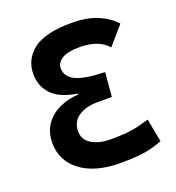

<svg xmlns="http://www.w3.org/2000/svg" viewBox="-130 -807 846 922"><g transform="rotate(-20 293.0 -346.5)"><path d="M336.9 -703.1Q416.5 -703.1 470.7 -679.9Q524.9 -656.7 557.6 -619.6L477.1 -527.3Q455.6 -553.2 419.4 -566.9Q383.3 -580.6 337.4 -580.6Q271.9 -580.6 243.4 -562.2Q214.8 -543.7 214.8 -516.6Q214.8 -472.2 259.8 -450.5Q304.7 -428.7 409.2 -425.8L398.4 -302.7H325.2Q264.6 -302.7 227.1 -276.8Q189.5 -250.8 189.5 -202.6Q189.5 -161.1 226.1 -137.2Q262.7 -113.3 326.7 -113.3Q368.2 -113.3 398.4 -115.7Q428.7 -118.2 457.3 -124.3Q485.8 -130.4 522.9 -141.6L545.4 -23.4Q513 -10.7 482.6 -3.4Q452.1 3.9 415.8 6.8Q379.4 9.8 329.1 9.8Q244.5 9.8 182.8 -15.1Q121.2 -40 87.7 -85.7Q54.2 -131.3 54.2 -192.4Q54.2 -249.5 83 -288.6Q111.8 -327.6 158.4 -347.9Q205.1 -368.2 258.3 -369.1L250 -342.8V-399.9L258.3 -372.6Q164.1 -385.7 122.8 -428.7Q81.5 -471.7 81.5 -533.7Q81.5 -609.4 141.6 -656.2Q201.7 -703.1 336.9 -703.1Z"/></g></svg>

Font: Cascadia Mono PL
Style: Regular
Weight: 400
Monospace: yes
Designer: Aaron Bell
Foundry: Saja Typeworks
Version: Version 2102.003